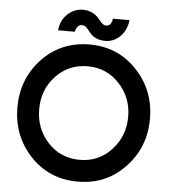

<svg xmlns="http://www.w3.org/2000/svg" viewBox="-60 -945 894 1010"><g transform="rotate(5 387.5 -439.5)"><path d="M467 -738Q514 -738 547 -772Q579 -805 586 -858H498Q493 -819 466 -819Q452 -819 442 -830Q437 -835 431.5 -841.5Q426 -848 420 -855Q388 -891 336 -891Q291 -891 255 -857Q220 -823 216 -772H304Q313 -810 339 -810Q353 -810 364 -799Q369 -794 374 -787.5Q379 -781 385 -774Q414 -738 467 -738ZM388 -597Q488 -597 555 -525Q589 -489 606 -445Q623 -401 623 -350Q623 -248 555 -175Q488 -103 388 -103Q287 -103 220 -175Q153 -248 153 -350Q153 -401 169.5 -445Q186 -489 220 -525Q287 -597 388 -597ZM388 -712Q238 -712 137 -606Q38 -500 38 -350Q38 -200 137 -94Q237 12 388 12Q536 12 635 -91Q738 -197 738 -350Q738 -502 636 -608Q537 -712 388 -712Z"/></g></svg>

Font: Unageo
Style: SemiBold
Weight: 600
Designer: Richard Sepsi
Foundry: Richard Sepsi
Version: Version 2.000